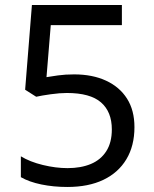

<svg xmlns="http://www.w3.org/2000/svg" viewBox="-20 -734 612 764"><path d="M275 -438Q348 -438 402 -413Q456 -388 485.5 -341.5Q515 -295 515 -228Q515 -154 483 -100.5Q451 -47 391.5 -18.5Q332 10 248 10Q193 10 144.5 0Q96 -10 63 -29V-112Q99 -90 150.5 -77.5Q202 -65 249 -65Q302 -65 341.5 -81.5Q381 -98 403 -132.5Q425 -167 425 -219Q425 -289 382 -326.5Q339 -364 246 -364Q218 -364 182 -359Q146 -354 124 -349L80 -377L107 -714H465V-634H182L165 -427Q182 -430 211 -434Q240 -438 275 -438Z"/></svg>

Font: Noto Sans Lao Looped
Style: Regular
Weight: 400
Designer: Mark Frömberg, Ben Mitchell
Foundry: The Fontpad Ltd
Version: Version 1.001